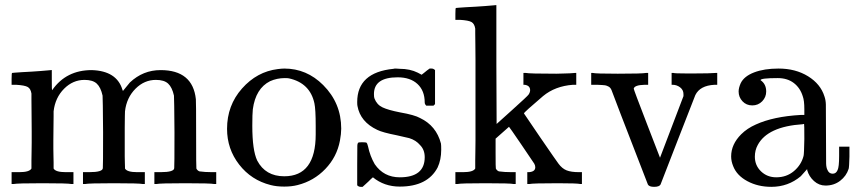

<svg xmlns="http://www.w3.org/2000/svg" viewBox="-20 -714 3323 745"><path d="M188 -60Q196 -46 235 -46H249H265V0H257Q244 -3 145 -3Q46 -3 33 0H25V-46H41H55Q94 -46 102 -60V-68Q102 -77 102 -91Q102 -105 102.5 -122.5Q103 -140 103 -161.5Q103 -183 103 -203Q103 -234 102.5 -269.5Q102 -305 102 -328V-351Q99 -370 87.5 -376.5Q76 -383 43 -385H25V-408Q25 -431 27 -431L37 -432Q47 -433 65.5 -434Q84 -435 102 -436Q119 -437 138 -438.5Q157 -440 167 -441Q177 -442 178 -442H181V-402Q181 -364 182 -364L183 -365Q237 -442 336 -442Q433 -439 455 -366L457 -361Q481 -391 484 -394Q535 -442 603 -442Q728 -442 740 -329Q741 -322 741 -190Q741 -62 742 -60Q746 -52 754 -49Q775 -46 803 -46H819V0H811Q798 -3 699 -3Q600 -3 587 0H579V-46H595H603Q656 -46 656 -62Q657 -64 657 -200Q656 -335 655 -343Q648 -375 632.5 -389.5Q617 -404 585 -404Q540 -404 506 -370Q471 -335 465 -282Q465 -281 464.5 -263.5Q464 -246 464 -219Q464 -192 464 -168Q464 -153 464 -136.5Q464 -120 464 -107Q464 -94 464.5 -83.5Q465 -73 465 -66V-60Q473 -46 512 -46H526H542V0H534Q521 -3 422 -3Q323 -3 310 0H302V-46H318H326Q379 -46 379 -62Q380 -64 380 -200Q379 -335 378 -343Q371 -375 355.5 -389.5Q340 -404 308 -404Q263 -404 229 -370Q194 -335 188 -282Q188 -281 188 -263.5Q188 -246 187.5 -219Q187 -192 187 -168Q187 -153 187 -136.5Q187 -120 187.5 -107Q188 -94 188 -83.5Q188 -73 188 -66Z M861 -214Q861 -305 919 -370.5Q977 -436 1058 -446Q1074 -448 1083 -448Q1170 -448 1234 -384Q1304 -314 1304 -215Q1304 -195 1299 -168Q1287 -105 1242.5 -58.5Q1198 -12 1135 4Q1112 10 1083 10Q1053 10 1030 4Q955 -15 908 -75.5Q861 -136 861 -214ZM1101 -410Q1096 -411 1085 -411Q1055 -411 1028 -399Q972 -371 961 -290Q959 -272 959 -226Q959 -131 978 -91Q1010 -30 1083 -30Q1205 -30 1205 -193V-225Q1205 -290 1200 -313Q1183 -392 1101 -410Z M1523 -414Q1431 -414 1431 -349Q1431 -336 1433 -332Q1442 -308 1464 -297.5Q1486 -287 1532 -278Q1589 -268 1610 -256Q1673 -226 1691 -157Q1692 -151 1692 -133Q1692 -94 1678 -64Q1639 10 1531 10Q1471 10 1427 -26L1419 -19L1410 -10Q1404 -4 1398 1L1387 11H1379Q1372 11 1366 5V-74Q1366 -138 1366.5 -148.5Q1367 -159 1371 -161Q1373 -162 1387 -162Q1400 -162 1402.5 -160Q1405 -158 1408 -146Q1416 -108 1434 -77Q1469 -26 1531 -26Q1628 -26 1628 -104Q1628 -133 1610 -151Q1594 -170 1568 -178Q1551 -182 1520 -189Q1464 -200 1444 -210Q1378 -241 1367 -303Q1366 -307 1366 -318Q1366 -433 1507 -447Q1511 -449 1531 -447Q1571 -447 1601 -432L1616 -424L1625 -431Q1638 -442 1647 -448H1655Q1662 -448 1668 -442V-310L1662 -304H1634Q1628 -310 1628 -316Q1628 -362 1600 -388Q1572 -414 1523 -414Z M1763 -46H1777Q1816 -46 1824 -60V-68Q1824 -77 1824 -91Q1824 -105 1824.5 -124Q1825 -143 1825 -167.5Q1825 -192 1825 -217.5Q1825 -243 1825 -272.5Q1825 -302 1825 -329Q1825 -366 1825 -407.5Q1825 -449 1825 -482Q1825 -515 1824.5 -542.5Q1824 -570 1824 -586Q1824 -602 1824 -603Q1821 -622 1809.5 -628.5Q1798 -635 1765 -637H1747V-660Q1747 -683 1749 -683L1759 -684Q1769 -685 1788 -686Q1807 -687 1825 -688Q1842 -689 1862 -690.5Q1882 -692 1892 -693Q1902 -694 1903 -694H1906V-463L1907 -233L1967 -287Q2027 -341 2031 -347Q2037 -356 2037 -364Q2037 -382 2016 -385H2011V-431H2020Q2033 -428 2139 -428Q2146 -428 2157.5 -428.5Q2169 -429 2175 -429Q2181 -429 2190.5 -429.5Q2200 -430 2205 -430.5Q2210 -431 2211 -431H2216V-385H2203Q2134 -380 2087 -341Q2013 -278 2013 -274Q2013 -273 2076.5 -180.5Q2140 -88 2147 -79Q2161 -60 2178.5 -53Q2196 -46 2227 -46H2238V0H2232Q2220 -3 2145 -3Q2047 -3 2034 0H2026V-46H2033Q2057 -48 2057 -65Q2057 -72 2053 -79Q2050 -84 2003 -153Q1956 -222 1955 -222L1903 -176V-120Q1903 -62 1904 -60Q1908 -52 1916 -49Q1937 -46 1965 -46H1981V0H1973Q1962 -3 1864 -3Q1766 -3 1755 0H1747V-46Z M2593 -431Q2598 -429 2641 -429H2677Q2734 -429 2758 -431H2763V-385H2752Q2696 -382 2678 -345Q2676 -341 2610.5 -172Q2545 -3 2543 2Q2538 11 2518 11Q2499 11 2494 2Q2354 -359 2353 -364Q2349 -374 2341.5 -378Q2334 -382 2328 -383Q2322 -384 2298 -385H2274V-431H2280Q2290 -428 2377 -428Q2472 -428 2487 -431H2495V-385H2481Q2442 -384 2439 -370Q2439 -366 2490 -234L2541 -102L2632 -341V-349Q2632 -365 2619 -375Q2606 -385 2590 -385H2586V-431Z M2846 -359Q2846 -373 2854 -391Q2867 -418 2906 -433Q2945 -448 3001 -448Q3067 -448 3115.5 -418Q3164 -388 3179 -340Q3184 -326 3184.5 -308.5Q3185 -291 3185 -194Q3185 -96 3185.5 -79.5Q3186 -63 3191 -54Q3197 -40 3211 -40Q3224 -40 3230 -54Q3236 -66 3236 -109V-145H3276V-106Q3275 -66 3273 -59Q3264 -31 3240 -12.5Q3216 6 3183 6Q3158 6 3138.5 -11.5Q3119 -29 3112 -54V-58Q3109 -55 3100 -44.5Q3091 -34 3087 -30Q3038 11 2973 11Q2921 11 2880 -11Q2839 -33 2825 -69Q2817 -88 2817 -107Q2817 -154 2856 -193Q2879 -216 2913 -231Q2981 -262 3087 -268H3101V-290Q3101 -324 3095 -340Q3085 -373 3060 -392Q3035 -411 2998 -411Q2931 -411 2931 -403Q2953 -388 2953 -359Q2953 -337 2937.5 -321Q2922 -305 2899 -305Q2876 -305 2861 -321Q2846 -337 2846 -359ZM3101 -175Q3101 -233 3100 -233Q3097 -233 3095 -232Q2958 -223 2920 -151Q2909 -131 2909 -106Q2909 -72 2933 -49Q2957 -26 2992 -26Q3032 -26 3060.5 -50Q3089 -74 3098 -109Q3100 -116 3101 -175Z"/></svg>

Font: MathJax_Main
Style: Regular
Weight: 400
Version: Version 1.1